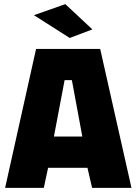

<svg xmlns="http://www.w3.org/2000/svg" viewBox="-20 -912 662 932"><path d="M4.8 0 155.1 -674.5H466.3L618.2 0H427.1L404.5 -97.6H213.5L192.6 0ZM241.7 -249.1H379.6L328.9 -522.9H293.6ZM318.5 -727.7 144.8 -838.3 297 -891.9 428.4 -769.3Z"/></svg>

Font: Titillium Web SemiBold
Style: Regular
Weight: 600
Designer: Mohamed Gaber, Accademia di Belle Arti di Urbino
Foundry: Kief Type Foundry, Accademia di Belle Arti di Urbino
Version: Version 3.000; ttfautohint (v1.8.4)